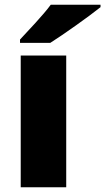

<svg xmlns="http://www.w3.org/2000/svg" viewBox="-20 -786 442 806"><path d="M402 -756V-766H193C160 -721 98 -657 64 -620V-606H191C245 -640 355 -718 402 -756ZM258 0V-553H67V0Z"/></svg>

Font: Noto Sans Malayalam Black
Style: Regular
Weight: 900
Designer: Jelle Bosma - Monotype Design Team
Foundry: Monotype Imaging Inc.
Version: Version 2.104